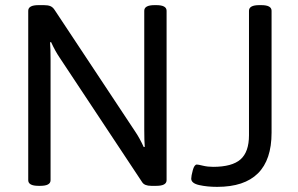

<svg xmlns="http://www.w3.org/2000/svg" viewBox="-20 -722 1161 748"><path d="M90 -20V-680Q90 -702 130 -702H151Q167 -702 176.5 -698Q186 -694 193 -683L507 -209Q524 -184 540 -149L544 -150Q542 -173 542 -218V-680Q542 -702 582 -702H589Q629 -702 629 -680V-20Q629 2 589 2H569Q543 2 534 -12L212 -498Q195 -523 179 -558L175 -557Q177 -534 177 -489V-20Q177 2 137 2H130Q90 2 90 -20ZM725 -26Q725 -36 731 -58.5Q737 -81 747 -81Q752 -81 770.5 -76.5Q789 -72 810 -72Q884 -72 917 -101Q950 -130 950 -195V-680Q950 -702 990 -702H998Q1038 -702 1038 -680V-205Q1038 6 826 6Q787 6 756 -1Q725 -8 725 -26Z"/></svg>

Font: Asap-Regular
Style: Regular
Weight: 400
Designer: Pablo Cosgaya
Foundry: Omnibus-Type
Version: Version 2.000; ttfautohint (v1.8)